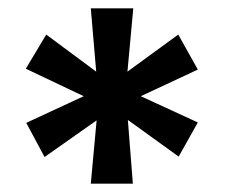

<svg xmlns="http://www.w3.org/2000/svg" viewBox="-20 -567 540 461"><path d="M455 -273 409 -191 287 -279 299 -126H198L212 -278L87 -190L43 -272L181 -336L42 -402L91 -484L211 -395L198 -547H300L286 -395L408 -484L455 -400L318 -336Z"/></svg>

Font: D2Coding ligature
Style: Bold
Weight: 700
Monospace: yes
Designer: Yong-Rak Park; Jeong-Hwan Yoon; Sang-Min Lee;
Foundry: NHN Corporation
Version: Version 1.3.2; Build 20180524